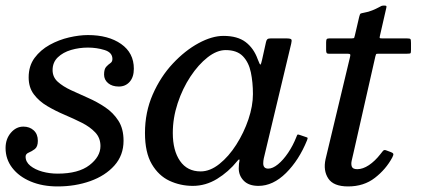

<svg xmlns="http://www.w3.org/2000/svg" viewBox="-20 -658 1522 690"><path d="M341 -133Q341 -162.5 322.2 -182.2Q303.5 -202 274.2 -216.8Q245 -231.5 212 -245.5Q179 -259.5 149.8 -276.8Q120.5 -294 101.8 -318.8Q83 -343.5 83 -380Q83 -421 104.2 -449.8Q125.5 -478.5 158.5 -496.8Q191.5 -515 228.2 -523.5Q265 -532 296 -532Q369.5 -532 415.2 -500Q461 -468 461 -411Q461 -381 446 -364Q431 -347 407 -347Q383 -347 368.5 -359.2Q354 -371.5 354 -390Q354 -409.5 361.5 -417.8Q369 -426 376.5 -431Q384 -436 384 -446Q384 -469.5 355.8 -478.2Q327.5 -487 296 -487Q264.5 -487 235.5 -478.5Q206.5 -470 187.8 -452Q169 -434 169 -406Q169 -381 187.5 -364.2Q206 -347.5 235 -334Q264 -320.5 296.5 -306.2Q329 -292 358 -272.5Q387 -253 405.5 -224.2Q424 -195.5 424 -152Q424 -100 391.2 -63.2Q358.5 -26.5 304.5 -7.2Q250.5 12 187 12Q132.5 12 90.2 -5.8Q48 -23.5 24 -54.8Q0 -86 0 -126Q0 -158.5 19 -180.8Q38 -203 64 -203Q86.5 -203 101.2 -189.5Q116 -176 116 -152Q116 -130.5 105 -122.2Q94 -114 83 -109.5Q72 -105 72 -95Q72 -76 89 -62.2Q106 -48.5 132.2 -41.2Q158.5 -34 187 -34Q262 -34 301.5 -64.5Q341 -95 341 -133Z M1083.5 -154Q1054.5 -82.5 1007.8 -36.2Q961 10 909 10Q874 10 856 -8.5Q838 -27 838 -53Q838 -64 838.8 -69.8Q839.5 -75.5 840.5 -79.5Q841.5 -85 839.2 -85Q837 -85 833 -79.5Q801 -40 760 -15Q719 10 673 10Q628.5 10 589.2 -8.2Q550 -26.5 525.5 -68.2Q501 -110 501 -180Q501 -255 529 -318.8Q557 -382.5 601 -429.5Q645 -476.5 693.5 -502.8Q742 -529 783 -529Q833.5 -529 862.8 -506.8Q892 -484.5 906 -445.5Q914 -424 916.2 -426Q918.5 -428 922 -444L936 -507Q937.5 -514 940.8 -517Q944 -520 953 -520H1008Q1024 -520 1026.8 -516.5Q1029.5 -513 1026.5 -501L928 -89Q927 -85 926.5 -80Q926 -75 926 -71Q926 -52 944 -52Q960 -52 979 -67.5Q998 -83 1015.5 -109Q1033 -135 1045 -165.5Q1047.5 -172.5 1049 -174Q1050.5 -175.5 1057.5 -173L1078 -166Q1085 -164 1085.5 -162.5Q1086 -161 1083.5 -154ZM889 -320Q889 -362 881.5 -398Q874 -434 852.8 -456Q831.5 -478 791 -478Q759.5 -478 726.2 -452Q693 -426 664.5 -383Q636 -340 618.5 -287Q601 -234 601 -180Q601 -117 627 -79.5Q653 -42 701 -42Q735 -42 768.5 -68.8Q802 -95.5 829.2 -138.2Q856.5 -181 872.8 -229.2Q889 -277.5 889 -320Z M1163.5 -520H1243.5Q1252 -520 1253 -522.5Q1254 -525 1255.5 -531.5L1271 -598Q1273.5 -608 1276 -609.2Q1278.5 -610.5 1289 -612.5Q1304 -615 1318 -620.8Q1332 -626.5 1341 -631.5Q1348 -635.5 1351.2 -636.8Q1354.5 -638 1361 -638Q1367.5 -638 1368.5 -636.2Q1369.5 -634.5 1368 -628.5L1345.5 -530Q1344 -523.5 1344.5 -521.8Q1345 -520 1353.5 -520H1442Q1453 -520 1455 -517.5Q1457 -515 1457 -503.5V-479Q1457 -468.5 1455.2 -466.8Q1453.5 -465 1443 -465H1340Q1332.5 -465 1331.5 -463.2Q1330.5 -461.5 1329 -455.5L1250 -107Q1247 -94.5 1244 -81.2Q1241 -68 1244.5 -59Q1248 -50 1264 -50Q1284 -50 1305.8 -64.5Q1327.5 -79 1347 -104Q1352 -110.5 1356.2 -115.5Q1360.5 -120.5 1367 -118L1384.5 -111.5Q1391.5 -109 1393.2 -105.5Q1395 -102 1390 -92.5Q1367 -49.5 1327.2 -18.8Q1287.5 12 1231 12Q1178.5 12 1159.8 -16.5Q1141 -45 1150 -86L1238 -453.5Q1240 -461 1238 -463Q1236 -465 1227 -465H1161.5Q1155 -465 1153.5 -468.5Q1152 -472 1152 -479V-505Q1152 -513.5 1153.8 -516.8Q1155.5 -520 1163.5 -520Z"/></svg>

Font: Besley*
Style: Italic
Weight: 400
Italic angle: -13°
Designer: Owen Earl
Foundry: indestructible type*
Version: Version 2.000; ttfautohint (v1.8.3)